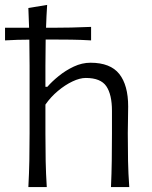

<svg xmlns="http://www.w3.org/2000/svg" viewBox="-28 -762 621 782"><path d="M87.5 0Q90.5 -55.5 91.5 -107Q92.5 -158.5 92.5 -219.5V-494Q92.5 -549 91.5 -600.5Q68.5 -600.5 43.5 -599.8Q18.5 -599 -7.5 -597.5V-649H90.5Q89.5 -690 87.5 -729.5L164 -742Q161 -696.5 159.5 -649H189.5Q223 -649 262 -649.8Q301 -650.5 343 -652.5V-597.5Q301 -600 262 -600.5Q223 -601 189.5 -601H158Q157 -550.5 157 -494V-408.5H165Q183 -429.5 211 -452.2Q239 -475 272.5 -490.8Q306 -506.5 340.5 -506.5Q421.5 -506.5 457.8 -460.8Q494 -415 494 -328.5Q494 -296.5 493.2 -268.8Q492.5 -241 492.5 -219.5Q492.5 -158.5 493.5 -107Q494.5 -55.5 498.5 0H424Q426.5 -55.5 427.2 -106.8Q428 -158 428 -217V-310.5Q428 -377 405 -410.8Q382 -444.5 321.5 -444.5Q297 -444.5 267 -430.2Q237 -416 207.8 -391.5Q178.5 -367 157 -336V-217Q157 -158 158 -106.8Q159 -55.5 162.5 0Z"/></svg>

Font: Commissioner Flair Light
Style: Regular
Weight: 300
Designer: Kostas Bartsokas
Foundry: Kostas Bartsokas
Version: Version 1.000; ttfautohint (v1.8.3)